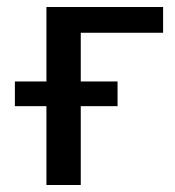

<svg xmlns="http://www.w3.org/2000/svg" viewBox="-20 -528 500 548"><path d="M210.5 0H112.5V-225H22.5V-295.5H112.5V-508H445.5V-434.5H210.5V-295.5H315.5V-225H210.5Z"/></svg>

Font: Verano Sans Medium
Style: Regular
Weight: 500
Designer: Lukasz Dziedzic with Adam Twardoch and Botio Nikoltchev
Foundry: tyPoland Lukasz Dziedzic
Version: Version 3.001;December 28, 2019;FontCreator 12.0.0.2547 64-b